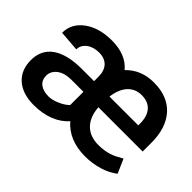

<svg xmlns="http://www.w3.org/2000/svg" viewBox="-98 -784 1041 1041"><g transform="rotate(45 422.0 -264.0)"><path d="M612.3 9.8C648.9 9.8 684.6 4.4 718.8 -5.9C752.4 -16.1 780.8 -30.8 803.7 -48.8L768.1 -129.9L738.3 -113.3C703.6 -94.2 663.6 -85 619.1 -85C531.7 -85 481 -139.6 475.1 -230H814.5V-296.9C814.5 -373.5 794.9 -432.6 756.3 -475.1C717.8 -517.1 663.6 -538.1 594.7 -538.1C593.8 -538.1 592.8 -538.1 591.8 -538.1C527.8 -538.1 475.1 -516.6 433.1 -473.1C397 -516.6 342.8 -538.1 270 -538.1C206.1 -538.1 153.3 -522.9 112.3 -493.2C70.8 -462.9 50.3 -423.8 50.3 -376.5L168.5 -367.2C168.5 -388.7 177.7 -406.7 196.8 -421.4C215.3 -435.5 239.3 -442.9 269 -442.9C326.2 -442.9 358.4 -407.2 358.4 -348.1V-313.5H265.1C113.3 -313.5 35.2 -255.4 35.2 -152.3C35.2 -101.6 51.3 -62 84 -33.2C116.7 -4.4 161.6 9.8 218.8 9.8C306.2 9.8 377.9 -18.6 420.4 -68.8C465.8 -16.6 529.8 9.8 612.3 9.8ZM594.7 -442.9C660.6 -442.9 697.3 -401.9 697.3 -328.1V-313.5H476.6C486.8 -396 530.3 -442.9 594.7 -442.9ZM241.7 -80.1C184.6 -80.1 153.3 -107.9 153.3 -150.4C153.3 -173.3 163.1 -192.4 182.6 -208C202.1 -223.1 229 -231.4 262.7 -231.9H358.4V-129.9C343.8 -115.7 325.2 -104 303.2 -94.7C281.2 -85 260.7 -80.1 241.7 -80.1Z"/></g></svg>

Font: Roboto Medium
Style: Regular
Weight: 500
Designer: Google
Version: Version 2.137; 2017